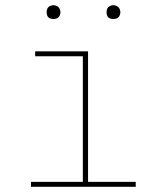

<svg xmlns="http://www.w3.org/2000/svg" viewBox="-20 -717 640 737"><path d="M99 0V-19H298V-501H115V-520H318V-19H501V0ZM415 -644Q410 -644 404.5 -645.5Q399 -647 395.5 -650.5Q392 -654 390.5 -659.5Q389 -665 389 -670Q389 -675 390.5 -680.5Q392 -686 395.5 -689.5Q399 -693 404.5 -695Q410 -697 415 -697Q420 -697 425.5 -695Q431 -693 434.5 -689.5Q438 -686 440 -680.5Q442 -675 442 -670Q442 -665 440 -659.5Q438 -654 434.5 -650.5Q431 -647 425.5 -645.5Q420 -644 415 -644ZM185 -644Q180 -644 174.5 -645.5Q169 -647 165.5 -650.5Q162 -654 160.5 -659.5Q159 -665 159 -670Q159 -675 160.5 -680.5Q162 -686 165.5 -689.5Q169 -693 174.5 -695Q180 -697 185 -697Q190 -697 195.5 -695Q201 -693 204.5 -689.5Q208 -686 210 -680.5Q212 -675 212 -670Q212 -665 210 -659.5Q208 -654 204.5 -650.5Q201 -647 195.5 -645.5Q190 -644 185 -644Z"/></svg>

Font: Iosevka HT Thin Extended
Style: Regular
Weight: 100
Width: 7
Monospace: yes
Designer: Belleve Invis
Foundry: Belleve Invis
Version: Version 32.3.0; ttfautohint (v1.8.4)